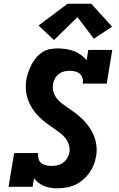

<svg xmlns="http://www.w3.org/2000/svg" viewBox="-20 -1003 640 1031"><path d="M289 8Q270 8 252 5.5Q234 3 217 -4Q200 -11 186.5 -21.5Q173 -32 163 -46L155 0H26L56 -181H185Q183 -166 186.5 -151.5Q190 -137 201 -128Q212 -119 226.5 -115.5Q241 -112 256 -112Q272 -112 288.5 -115.5Q305 -119 318.5 -129Q332 -139 341 -154Q350 -169 353 -185Q356 -206 349.5 -226Q343 -246 331 -261.5Q319 -277 303 -289Q287 -301 271 -312Q255 -323 239 -334.5Q223 -346 208 -359Q193 -372 179.5 -386.5Q166 -401 155.5 -417.5Q145 -434 136.5 -452Q128 -470 123.5 -490.5Q119 -511 118.5 -532Q118 -553 121 -574Q125 -595 132 -615.5Q139 -636 149 -655.5Q159 -675 173.5 -692.5Q188 -710 207 -722.5Q226 -735 247 -739Q268 -743 289 -743Q312 -743 334.5 -739.5Q357 -736 377 -728.5Q397 -721 414.5 -708.5Q432 -696 445 -679L454 -735H583L553 -554H424Q427 -569 423 -583.5Q419 -598 408.5 -607Q398 -616 383 -619.5Q368 -623 354 -623Q339 -623 323.5 -619Q308 -615 295 -605Q282 -595 274.5 -580.5Q267 -566 265 -551Q261 -530 267 -510Q273 -490 285 -474.5Q297 -459 313 -447Q329 -435 345 -424Q361 -413 377 -401.5Q393 -390 408 -377Q423 -364 436 -349.5Q449 -335 460 -319Q471 -303 479.5 -285Q488 -267 493 -247Q498 -227 499 -206Q500 -185 496 -164Q492 -140 483 -117.5Q474 -95 459.5 -74.5Q445 -54 425.5 -37.5Q406 -21 383 -10.5Q360 0 336 4Q312 8 289 8ZM270 -788 187 -866 343 -983H470L582 -860L484 -795L396 -911Z"/></svg>

Font: Iosevka Slab Heavy Extended
Style: Italic
Weight: 900
Width: 7
Italic angle: -9°
Monospace: yes
Designer: Belleve Invis
Foundry: Belleve Invis
Version: Version 11.1.0; ttfautohint (v1.8.3)